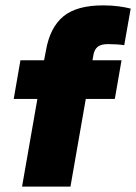

<svg xmlns="http://www.w3.org/2000/svg" viewBox="-20 -694 506 714"><path d="M62 0 119 -326H31L56 -470H144L151 -507Q166 -592 215.5 -633Q265 -674 363 -674Q395 -674 421 -670.5Q447 -667 466 -662L442 -526Q430 -528 412.5 -529Q395 -530 382 -530Q356 -530 344 -520.5Q332 -511 328 -493L324 -470H432L407 -326H299L242 0Z"/></svg>

Font: Celebes Black
Style: Italic
Weight: 900
Italic angle: -10°
Designer: Anugrah Pasau
Foundry: Lafontype
Version: Version 1.000; ttfautohint (v1.8.4)